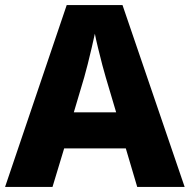

<svg xmlns="http://www.w3.org/2000/svg" viewBox="-20 -737 748 757"><path d="M521 0 476 -152H233L187 0H0L243 -717H463L708 0ZM397 -432Q392 -448 383.5 -480.5Q375 -513 366.5 -548Q358 -583 354 -604Q349 -581 341.5 -548.5Q334 -516 326 -484.5Q318 -453 312 -432L271 -294H438Z"/></svg>

Font: Noto Sans Khmer ExtraBold
Style: Regular
Weight: 800
Version: Version 2.003